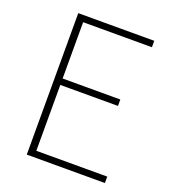

<svg xmlns="http://www.w3.org/2000/svg" viewBox="-133 -826 828 926"><g transform="rotate(20 281.0 -363.0)"><path d="M110 0V-726H500V-693H147V-404H443V-371H147V-33H511V0Z"/></g></svg>

Font: Shanggu Sans SC VF
Style: Regular
Weight: 250
Designer: GuiWonder
Version: Version 1.021